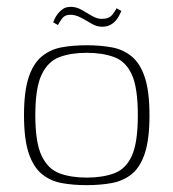

<svg xmlns="http://www.w3.org/2000/svg" viewBox="-20 -535 505 560"><path d="M233 5Q193 5 160 -1Q127 -7 102 -27.5Q77 -48 63.5 -89Q50 -130 50 -199Q50 -268 63.5 -309Q77 -350 102 -370.5Q127 -391 160 -397Q193 -403 233 -403Q272 -403 305.5 -397Q339 -391 364 -370.5Q389 -350 402.5 -309Q416 -268 416 -199Q416 -129 402.5 -88Q389 -47 364 -27Q339 -7 305.5 -1Q272 5 233 5ZM233 -17Q279 -17 313 -29.5Q347 -42 364.5 -80.5Q382 -119 382 -199Q382 -279 364.5 -317.5Q347 -356 313 -368.5Q279 -381 233 -381Q187 -381 153.5 -368.5Q120 -356 101.5 -317.5Q83 -279 83 -199Q83 -119 101.5 -80.5Q120 -42 153.5 -29.5Q187 -17 233 -17ZM278 -457Q262 -457 247 -466Q232 -475 216 -483.5Q200 -492 185 -492Q169 -492 161 -481Q153 -470 149 -462L135 -470Q137 -474 140 -481Q143 -488 149.5 -496Q156 -504 164.5 -509.5Q173 -515 187 -515Q203 -515 218.5 -506Q234 -497 248.5 -488.5Q263 -480 277 -480Q298 -480 307.5 -492Q317 -504 320 -511L334 -503Q332 -499 328.5 -491.5Q325 -484 318.5 -476Q312 -468 302 -462.5Q292 -457 278 -457Z"/></svg>

Font: Genos Thin ExtraLight
Style: Regular
Weight: 250
Version: Version 1.010